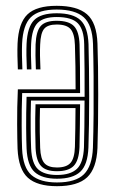

<svg xmlns="http://www.w3.org/2000/svg" viewBox="-20 -627 398 654"><path d="M173 -607.2Q243 -607.2 276.2 -578.5Q309.5 -549.8 312 -478.8Q313.2 -444.2 313.9 -398.8Q314.5 -353.2 314.5 -303.9Q314.5 -254.5 313.9 -207.5Q313.2 -160.5 312 -122.8Q309 -53.5 276.9 -23.1Q244.8 7.2 174 7.2Q107 7.2 75 -21.5Q43 -50.2 39.8 -120.5Q38.8 -148.8 38.4 -203.8Q38 -258.8 40.8 -322.8H237.5Q237.5 -405 235.2 -473.5Q234 -512 220.5 -527.8Q207 -543.5 173 -543.5Q142.8 -543.5 130.5 -529Q118.2 -514.5 116.8 -475Q115.2 -442 117.8 -390.5H102.2Q100 -442.5 101.2 -475.8Q103.2 -521.2 119.1 -538.8Q135 -556.2 173 -556.2Q214.5 -556.2 232 -538Q249.5 -519.8 251 -475Q252 -444 252.4 -397Q252.8 -350 252.8 -310H55.5Q53.5 -251.5 53.8 -200Q54 -148.5 55.2 -120.8Q58 -55.8 87.2 -30.6Q116.5 -5.5 174 -5.5Q238 -5.5 266 -33.5Q294 -61.5 296.5 -123.5Q298.2 -174.8 298.8 -239.5Q299.2 -304.2 298.8 -367.5Q298.2 -430.8 296.8 -477.5Q294.5 -541.8 265.4 -568.1Q236.2 -594.5 173 -594.5Q111.5 -594.5 84.9 -568.1Q58.2 -541.8 55.2 -478Q54.5 -461.2 54.8 -438Q55 -414.8 56.2 -390.5H40.8Q39.8 -412.2 39.4 -436Q39 -459.8 39.8 -478.8Q43 -548.5 73.5 -577.9Q104 -607.2 173 -607.2ZM173 -581.8Q229.2 -581.8 254.2 -558.2Q279.2 -534.8 281.5 -477Q282.5 -440 283.1 -393.6Q283.8 -347.2 283.8 -298.2Q283.8 -249.2 283.1 -204.1Q282.5 -159 281.2 -124.8Q279 -65.8 253.5 -42Q228 -18.2 174 -18.2Q123.5 -18.2 98.4 -40.6Q73.2 -63 70.5 -121.5Q69.5 -144.5 69.1 -191.6Q68.8 -238.8 70.5 -297.2H268.2Q268.2 -348.8 268 -389Q267.8 -429.2 266.8 -475.8Q266 -526.2 245.2 -547.6Q224.5 -569 173 -569Q128.2 -569 108.4 -549.1Q88.5 -529.2 86 -477Q84.5 -442.2 87 -390.5H71.5Q69 -442 70.5 -477.5Q73.2 -535.2 96.2 -558.5Q119.2 -581.8 173 -581.8ZM268 -284.5H85.5Q84 -233.5 84.5 -188.8Q85 -144 86 -122Q88.2 -70.2 109.5 -50.6Q130.8 -31 174 -31Q220.2 -31 242.1 -51.9Q264 -72.8 266 -125.5Q266.8 -152 267.4 -196.1Q268 -240.2 268 -284.5ZM252.8 -271.8Q252.5 -240.2 252.1 -201.8Q251.8 -163.2 250.8 -126.2Q249 -80.5 231.2 -62.1Q213.5 -43.8 174 -43.8Q136.2 -43.8 119.8 -61.6Q103.2 -79.5 101.2 -123Q100.5 -141 100 -181Q99.5 -221 101 -271.8ZM237.2 -259H116.2Q115 -214.8 115.5 -177.1Q116 -139.5 116.8 -123.5Q118.2 -85.8 131.4 -71.1Q144.5 -56.5 174 -56.5Q206.2 -56.5 220.1 -72.1Q234 -87.8 235.2 -127Q236 -156.2 236.5 -188.8Q237 -221.2 237.2 -259Z"/></svg>

Font: Big Shoulders Inline Display Medium
Style: Regular
Weight: 500
Designer: Patric King
Foundry: XO Type Co
Version: Version 1.000